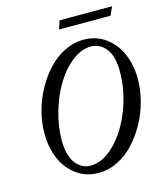

<svg xmlns="http://www.w3.org/2000/svg" viewBox="-120 -895 849 998"><g transform="rotate(-15 304.5 -396.5)"><path d="M280.3 -760.3 295.4 -805.7H577.6L557.6 -760.3ZM287.6 13.2Q219.7 13.2 168.7 -24.4Q117.7 -62 92.3 -122.6Q66.9 -183.1 66.9 -256.8Q66.9 -314 82.3 -374Q97.7 -434.1 127.2 -487.5Q156.7 -541 195.6 -583.5Q234.4 -626 284.7 -651.1Q335 -676.3 388.7 -676.3Q456.5 -676.3 507.6 -638.7Q558.6 -601.1 584 -540.3Q609.4 -479.5 609.4 -406.2Q609.4 -349.1 593.8 -289.1Q578.1 -229 548.8 -175.5Q519.5 -122.1 480.7 -79.6Q441.9 -37.1 391.6 -12Q341.3 13.2 287.6 13.2ZM256.3 -34.2Q324.2 -34.2 388.2 -98.9Q452.1 -163.6 490.7 -264.4Q529.3 -365.2 529.3 -467.8Q529.3 -552.2 496.3 -592.3Q463.4 -632.3 417 -632.3Q366.2 -632.3 315.9 -593.8Q265.6 -555.2 228.3 -494.1Q190.9 -433.1 167.7 -354.2Q144.5 -275.4 144.5 -198.7Q144.5 -155.3 154.3 -122.3Q164.1 -89.4 180.4 -70.8Q196.8 -52.2 215.8 -43.2Q234.9 -34.2 256.3 -34.2Z"/></g></svg>

Font: Elstob 6pt
Style: Italic
Weight: 400
Italic angle: -20°
Designer: Peter S. Baker
Version: Version 1.015